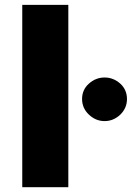

<svg xmlns="http://www.w3.org/2000/svg" viewBox="-20 -784 570 804"><path d="M266.1 -763.7H73.2V0H266.1ZM323.7 -369.6C323.7 -344.2 333 -322.3 352.1 -304.2C371.1 -286.1 393.1 -276.9 418 -276.9C442.9 -276.9 464.8 -286.1 483.9 -304.2C502.4 -322.3 511.7 -344.2 511.7 -369.6C511.7 -395 502.4 -416.5 483.9 -433.6C464.8 -450.7 442.9 -459.5 418 -459.5C393.1 -459.5 371.1 -450.7 352.1 -433.6C333 -416.5 323.7 -395 323.7 -369.6Z"/></svg>

Font: Estedad Black
Style: Regular
Weight: 900
Designer: Amin Abedi
Version: Version 7.3